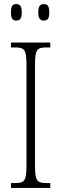

<svg xmlns="http://www.w3.org/2000/svg" viewBox="-20 -923 302 943"><path d="M195 -822C213 -822 222 -831 222 -862C222 -894 213 -903 195 -903C178 -903 168 -894 168 -862C168 -831 178 -822 195 -822ZM60 -822C77 -822 87 -831 87 -862C87 -894 77 -903 60 -903C42 -903 34 -894 34 -862C34 -831 42 -822 60 -822ZM34 0H227V-24H208C161 -24 152 -36 152 -109V-605C152 -679 161 -690 208 -690H227V-714H34V-690H54C100 -690 110 -679 110 -605V-108C110 -35 100 -24 54 -24H34Z"/></svg>

Font: Noto Serif Devanagari ExtraCondensed ExtraLight
Style: Regular
Weight: 200
Width: 2
Designer: Universal Thirst, Indian Type Foundry and the Monotype Design Team
Foundry: Monotype Imaging Inc.
Version: Version 2.004